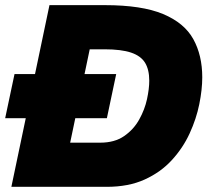

<svg xmlns="http://www.w3.org/2000/svg" viewBox="-42 -723 803 743"><path d="M2 0 149.4 -703.1H363.8Q506.8 -703.1 589.1 -668.7Q671.4 -634.3 706.1 -571.5Q740.7 -508.8 740.7 -423.8Q740.7 -376.5 729.2 -319.8Q717.8 -263.2 691.9 -206.8Q666 -150.4 623 -103.5Q580.1 -56.6 517.8 -28.3Q455.6 0 370.6 0ZM229.5 -170.9H345.7Q401.4 -170.9 438.2 -196.3Q475.1 -221.7 496.6 -260.3Q518.1 -298.8 526.9 -339.4Q535.6 -379.9 535.6 -410.6Q535.6 -453.6 519.3 -480.2Q502.9 -506.8 465.1 -519.5Q427.2 -532.2 362.8 -532.2H305.2ZM-22 -265.6 14.2 -436.5H407.7L371.6 -265.6Z"/></svg>

Font: Schibsted Grotesk Black
Style: Italic
Weight: 900
Italic angle: -12°
Designer: Bakken & Baeck AS, Henrik Kongsvoll
Foundry: Schibsted ASA
Version: Version 1.100;gftools[0.9.25]